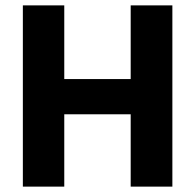

<svg xmlns="http://www.w3.org/2000/svg" viewBox="-20 -694 726 714"><path d="M621 0H466V-269H219V0H65V-674H219V-400H466V-674H621Z"/></svg>

Font: Hind Guntur
Style: Bold
Weight: 700
Designer: Manushi Parikh, Hitesh Malaviya
Foundry: Indian Type Foundry
Version: Version 1.002;PS 1.0;hotconv 1.0.86;makeotf.lib2.5.63406; tt